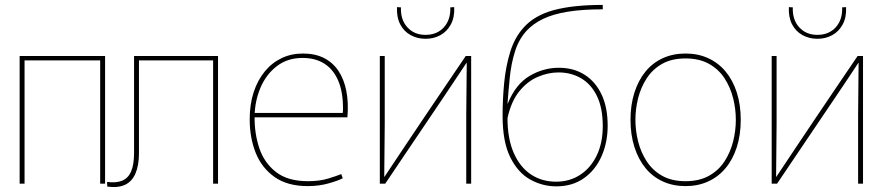

<svg xmlns="http://www.w3.org/2000/svg" viewBox="-20 -748 3617 782"><path d="M388 0V-520H408V0ZM60 0V-520H80V0ZM68 -502V-520H402V-502Z M417 12 416 -7Q454 -2 478.5 -12.5Q503 -23 514.5 -51Q526 -79 526 -124V-520H546V-124Q546 -75 532 -42Q518 -9 489.5 4.5Q461 18 417 12ZM534 -502V-520H862V-502ZM848 0V-520H868V0Z M1233 10Q1151 10 1098.5 -27Q1046 -64 1021.5 -125.5Q997 -187 997 -262Q997 -323 1013 -372Q1029 -421 1058 -456.5Q1087 -492 1126.5 -511Q1166 -530 1214 -530Q1263 -530 1299 -512Q1335 -494 1358 -460Q1381 -426 1390.5 -378Q1400 -330 1395 -270H1012L1017 -274Q1016 -205 1036 -145Q1056 -85 1104 -47.5Q1152 -10 1234 -10Q1282 -10 1317.5 -21Q1353 -32 1370 -39L1376 -22Q1357 -12 1318 -1Q1279 10 1233 10ZM1013 -288H1376Q1377 -294 1377 -299.5Q1377 -305 1377 -307Q1377 -374 1357.5 -419.5Q1338 -465 1301.5 -488.5Q1265 -512 1212 -512Q1151 -512 1107.5 -478.5Q1064 -445 1041 -391Q1018 -337 1017 -275Z M1527 0V-520H1547V-245L1545 -28H1546Q1593 -99 1633 -158.5Q1673 -218 1710.5 -274Q1748 -330 1788.5 -389.5Q1829 -449 1877 -520H1899V0H1879V-280L1881 -492H1880Q1838 -428 1782.5 -346Q1727 -264 1667 -175Q1607 -86 1549 0ZM1713 -590Q1680 -590 1652.5 -605Q1625 -620 1610 -649Q1595 -678 1597 -719L1613 -718Q1611 -668 1639 -637Q1667 -606 1713 -606Q1760 -606 1788 -637Q1816 -668 1814 -718L1830 -719Q1832 -678 1816.5 -649Q1801 -620 1774 -605Q1747 -590 1713 -590Z M2246 11Q2190 11 2140 -16.5Q2090 -44 2058.5 -107Q2027 -170 2027 -276Q2027 -344 2033.5 -411Q2040 -478 2058 -536.5Q2076 -595 2112 -635Q2156 -685 2234.5 -706.5Q2313 -728 2435 -728V-710Q2353 -710 2293.5 -700.5Q2234 -691 2193 -671.5Q2152 -652 2125 -623Q2093 -588 2077.5 -538.5Q2062 -489 2056.5 -434Q2051 -379 2047 -326H2048Q2080 -405 2136.5 -438.5Q2193 -472 2256 -472Q2316 -472 2360.5 -444Q2405 -416 2430 -363.5Q2455 -311 2455 -236Q2455 -168 2430 -111.5Q2405 -55 2358 -22Q2311 11 2246 11ZM2245 -8Q2300 -8 2343 -36Q2386 -64 2410.5 -115Q2435 -166 2435 -234Q2435 -308 2411.5 -356.5Q2388 -405 2347 -429Q2306 -453 2255 -453Q2212 -453 2169.5 -434.5Q2127 -416 2094.5 -375.5Q2062 -335 2047 -267Q2047 -183 2072.5 -125Q2098 -67 2142.5 -37.5Q2187 -8 2245 -8Z M2772 10Q2721 10 2679.5 -9Q2638 -28 2609 -63.5Q2580 -99 2564 -149Q2548 -199 2548 -260Q2548 -321 2564 -371Q2580 -421 2609 -456.5Q2638 -492 2679.5 -511Q2721 -530 2772 -530Q2823 -530 2864.5 -511Q2906 -492 2935.5 -456.5Q2965 -421 2981 -371Q2997 -321 2997 -260Q2997 -199 2981 -149Q2965 -99 2935.5 -63.5Q2906 -28 2864.5 -9Q2823 10 2772 10ZM2772 -10Q2828 -10 2867.5 -32Q2907 -54 2931 -91Q2955 -128 2966 -172Q2977 -216 2977 -260Q2977 -304 2966 -348Q2955 -392 2931 -429Q2907 -466 2867.5 -488Q2828 -510 2772 -510Q2716 -510 2677 -488Q2638 -466 2614 -429Q2590 -392 2579 -348Q2568 -304 2568 -260Q2568 -216 2579 -172Q2590 -128 2614 -91Q2638 -54 2677 -32Q2716 -10 2772 -10Z M3123 0V-520H3143V-245L3141 -28H3142Q3189 -99 3229 -158.5Q3269 -218 3306.5 -274Q3344 -330 3384.5 -389.5Q3425 -449 3473 -520H3495V0H3475V-280L3477 -492H3476Q3434 -428 3378.5 -346Q3323 -264 3263 -175Q3203 -86 3145 0ZM3309 -590Q3276 -590 3248.5 -605Q3221 -620 3206 -649Q3191 -678 3193 -719L3209 -718Q3207 -668 3235 -637Q3263 -606 3309 -606Q3356 -606 3384 -637Q3412 -668 3410 -718L3426 -719Q3428 -678 3412.5 -649Q3397 -620 3370 -605Q3343 -590 3309 -590Z"/></svg>

Font: Murecho Thin
Style: Regular
Weight: 100
Designer: Neil Summerour
Foundry: Positype
Version: Version 1.010